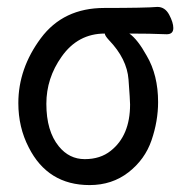

<svg xmlns="http://www.w3.org/2000/svg" viewBox="-20 -511 540 555"><path d="M239 24Q118 24 63 -85Q33 -143 33 -213Q33 -313 98 -400.5Q163 -488 281.5 -488Q400 -488 435 -491Q457 -491 469 -468.5Q481 -446 481 -430Q481 -412 462 -412Q414 -414 354 -414Q378 -397 404 -350Q437 -294 437 -216Q437 -161 418 -105.5Q399 -50 351.5 -13Q304 24 239 24ZM300 -75Q356 -119 356 -209Q356 -221 351.5 -281Q347 -341 295 -395Q283 -408 283 -414Q205 -414 158 -347Q114 -285 114 -211Q114 -132 150 -88Q180 -51 225 -51Q270 -51 300 -75Z"/></svg>

Font: LXGW WenKai Mono Medium
Style: Regular
Weight: 500
Monospace: yes
Designer: LXGW / Fontworks Inc.
Foundry: LXGW / Fontworks Inc.
Version: Version 1.520; June 14, 2025